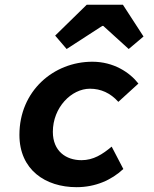

<svg xmlns="http://www.w3.org/2000/svg" viewBox="-20 -764 640 796"><path d="M297.5 12C375.5 12 441.8 -17.1 491.3 -63.4L443 -156.1C404.5 -124 367.4 -99.9 317.6 -99.9C253.6 -99.9 199.1 -137.5 199.1 -217.5C199.1 -318.4 276 -396.2 352.9 -396.2C397.8 -396.2 437.8 -378.5 470.6 -341.7L553.8 -417.5C518.1 -463.5 451.5 -508.1 362.9 -508.1C202.2 -508.1 60.5 -386.9 60.5 -204.9C60.5 -60 168.3 12 297.5 12ZM256.3 -560.8 404.1 -656.6H408.1L513.6 -560.8L575 -612.7L489.6 -744.3H339.5L208.7 -616.4L256.3 -560.8Z"/></svg>

Font: Source Code Variable
Style: Italic
Weight: 400
Italic angle: -11°
Monospace: yes
Designer: Paul D. Hunt, Teo Tuominen
Foundry: Adobe Systems Incorporated
Version: Version 1.005;PS 1.0;hotconv 16.6.54;makeotf.lib2.5.65590